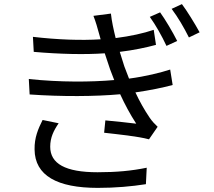

<svg xmlns="http://www.w3.org/2000/svg" viewBox="-20 -861 1040 933"><path d="M758 -801 708 -779C738 -737 766 -687 789 -638L841 -662C819 -706 782 -768 758 -801ZM864 -841 814 -818C845 -777 874 -727 898 -679L950 -704C926 -748 888 -809 864 -841ZM265 -262 187 -278C165 -234 147 -192 148 -135C149 -7 259 52 455 52C541 52 619 45 689 34L693 -46C620 -31 547 -24 454 -24C297 -24 224 -66 224 -148C224 -193 241 -227 265 -262ZM462 -695 469 -670C374 -664 260 -668 140 -682L144 -609C269 -598 392 -595 489 -602L515 -524L535 -472C422 -462 271 -461 120 -477L124 -402C279 -391 443 -392 564 -403C586 -355 612 -306 642 -260C610 -264 546 -271 492 -276L486 -216C555 -208 648 -199 704 -184L746 -245C731 -259 719 -272 708 -288C682 -326 658 -369 638 -412C708 -422 771 -435 819 -448L807 -523C760 -508 690 -490 607 -479L584 -539L562 -609C629 -617 690 -630 738 -643L727 -716C677 -699 613 -685 542 -676C532 -717 523 -757 519 -795L434 -784C445 -756 454 -725 462 -695Z"/></svg>

Font: Noto Sans CJK HK
Style: Regular
Weight: 400
Designer: Ryoko NISHIZUKA 西塚涼子 (kana, bopomofo & ideographs); Paul D. Hunt (Latin, Greek & Cyrillic); Sandoll Communications 산돌커뮤니
Foundry: Adobe
Version: Version 2.004;hotconv 1.0.118;makeotfexe 2.5.65603